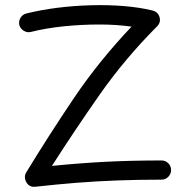

<svg xmlns="http://www.w3.org/2000/svg" viewBox="-20 -708 729 742"><path d="M54.7 -611.3Q51.3 -626 59.3 -639.2Q67.4 -652.3 81.5 -655.8Q138.2 -669.9 202.4 -678Q266.6 -686 332 -687.7Q397.5 -689.5 457.8 -684.6Q518.1 -679.7 566.9 -668Q590.3 -663.1 596.4 -642.3Q602.5 -621.6 586.9 -606Q462.4 -481 365.2 -342.3Q268.1 -203.6 180.7 -66.9Q288.6 -77.6 387.9 -82.8Q487.3 -87.9 604 -87.9Q619.6 -87.9 630.4 -77.1Q641.1 -66.4 641.1 -50.8Q641.1 -35.6 630.4 -24.7Q619.6 -13.7 604 -13.7Q514.2 -13.7 434.3 -10.7Q354.5 -7.8 277.1 -1.7Q199.7 4.4 116.7 13.7Q92.8 16.1 81.8 -3.9Q70.8 -23.9 81.5 -42Q167.5 -183.1 264.6 -327.4Q361.8 -471.7 488.3 -605Q431.6 -613.3 363 -613.3Q294.4 -613.3 225.6 -606.2Q156.7 -599.1 99.1 -584.5Q85 -581.1 71.8 -589.1Q58.6 -597.2 54.7 -611.3Z"/></svg>

Font: Mikhak-DS1-FD Regular
Style: Regular
Weight: 400
Designer: Amin Abedi
Version: Version 3.2